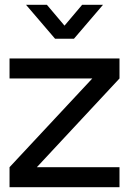

<svg xmlns="http://www.w3.org/2000/svg" viewBox="-20 -785 561 805"><path d="M89 -765H176.5L250.5 -677.5L324.5 -765H412L290 -622.5H211ZM20 0V-84L367 -456H20V-540H481V-456L134.5 -84H481V0Z"/></svg>

Font: Vela Sans Med
Style: Regular
Weight: 500
Designer: Principal design: Mikhail Sharanda - project Manrope.
Design modification: Ravid Balaliev
Foundry: Mikhail Sharanda
Version: Version 1.001